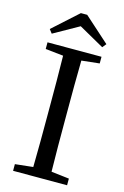

<svg xmlns="http://www.w3.org/2000/svg" viewBox="-139 -997 683 1058"><g transform="rotate(15 203.0 -468.0)"><path d="M203 -866 347 -785 365 -807 221 -936H185L42 -807L59 -785ZM357 -733H49V-695L151 -684C153 -588 153 -491 153 -393V-339C153 -241 153 -145 151 -49L49 -38V0H357V-38L255 -50C253 -146 253 -243 253 -339V-393C253 -491 253 -589 255 -684L357 -695Z"/></g></svg>

Font: Noto Serif CJK JP Medium
Style: Regular
Weight: 500
Designer: Ryoko NISHIZUKA 西塚涼子 (kana & ideographs); Frank Grießhammer (Latin, Greek & Cyrillic); Wenlong ZHANG 张文龙 (bopomofo); San
Foundry: Adobe Systems Incorporated
Version: Version 1.000;PS 1;hotconv 16.6.53;makeotf.lib2.5.65590